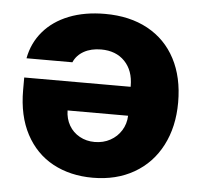

<svg xmlns="http://www.w3.org/2000/svg" viewBox="-44 -586 671 639"><g transform="rotate(5 291.0 -266.5)"><path d="M549.8 -267.6Q549.8 -186 517.6 -123.8Q485.4 -61.5 426 -27.3Q366.7 6.8 288.1 6.8Q212.9 6.8 155 -24.4Q97.2 -55.7 64.7 -116.7Q32.2 -177.7 32.2 -263.7V-305.7H387.7V-308.6Q387.7 -359.9 358.4 -390.4Q329.1 -420.9 279.3 -420.9Q246.1 -420.9 221.9 -407.5Q197.8 -394 187.5 -370.1H34.2Q43.9 -421.9 76.7 -460.2Q109.4 -498.5 161.9 -519.3Q214.4 -540 282.2 -540Q364.7 -540 425 -507.1Q485.4 -474.1 517.6 -412.8Q549.8 -351.6 549.8 -267.6ZM284.2 -112.3Q313 -112.3 336.2 -125Q359.4 -137.7 373 -159.7Q386.7 -181.6 387.7 -209H185.5Q186 -181.2 198.7 -159.2Q211.4 -137.2 233.9 -124.8Q256.3 -112.3 284.2 -112.3Z"/></g></svg>

Font: Pretendard GOV ExtraBold
Style: Regular
Weight: 800
Designer: Base glyphs from Inter by Rasmus Andersson; Hangeul glyphs from Noto Sans CJK(Source Han Sans) by Jang Soo-young and Kan
Foundry: Kil Hyung-jin
Version: Version 1.309